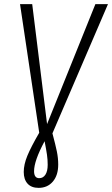

<svg xmlns="http://www.w3.org/2000/svg" viewBox="-20 -705 543 930"><path d="M234 -59Q249 -3 255.5 29Q262 61 262 92Q262 144 236 174.5Q210 205 167 205Q132 205 113.5 184.5Q95 164 95 128Q95 92 112.5 49.5Q130 7 170 -62L77 -685H136L208 -104L442 -685H503ZM196 -21Q145 74 145 124Q145 158 170 158Q189 158 200 141Q211 124 211 93Q211 68 207.5 44Q204 20 196 -21Z"/></svg>

Font: Fira Sans Extra Condensed Light
Style: Italic
Weight: 300
Width: 3
Italic angle: -8°
Designer: Carrois Corporate & Edenspiekermann AG
Foundry: Carrois Corporate GbR & Edenspiekermann AG
Version: Version 4.203